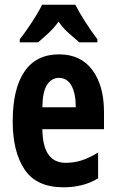

<svg xmlns="http://www.w3.org/2000/svg" viewBox="-20 -852 491 816"><path d="M231 -621Q323 -621 372.5 -554.5Q422 -488 422 -376V-303H160Q161 -230 186 -195Q211 -160 259 -160Q295 -160 327.5 -170.5Q360 -181 397 -204V-94Q364 -74 327 -65Q290 -56 250 -56Q135 -56 84.5 -131.5Q34 -207 34 -336Q34 -475 84 -548Q134 -621 231 -621ZM230 -521Q200 -521 180.5 -492.5Q161 -464 160 -396H302Q302 -454 284 -487.5Q266 -521 230 -521ZM300 -832Q317 -799 341.5 -760.5Q366 -722 394 -685V-672H317Q300 -687 274.5 -709Q249 -731 229 -760Q208 -731 182.5 -708Q157 -685 142 -672H64V-685Q79 -704 98 -731.5Q117 -759 133.5 -786Q150 -813 159 -832Z"/></svg>

Font: Noto Sans Malayalam UI ExtraCondensed
Style: Bold
Weight: 700
Width: 2
Designer: Jelle Bosma - Monotype Design Team
Foundry: Monotype Imaging Inc.
Version: Version 2.104; ttfautohint (v1.8.4.7-5d5b)